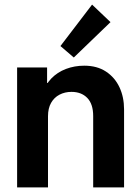

<svg xmlns="http://www.w3.org/2000/svg" viewBox="-20 -818 611 838"><path d="M54.7 0V-523.4H185.5V-456.1H208L166 -406.2Q176.8 -447.3 203.6 -475.1Q230.5 -502.9 267.8 -517.1Q305.2 -531.3 347.7 -531.3Q403.8 -531.3 442.6 -505.6Q481.4 -480 501.5 -437Q521.5 -394 521.5 -340.8V0H386.7V-311.5Q386.7 -363.8 361.1 -390.4Q335.4 -417 292 -417Q263.2 -417 239.7 -404.8Q216.3 -392.6 202.9 -368.9Q189.5 -345.2 189.5 -310.5V0ZM302.1 -567 243.8 -617 381.9 -797.9 462.3 -721.4Z"/></svg>

Font: Reddit Sans
Style: Regular
Weight: 400
Designer: Stephen Hutchings
Foundry: Reddit
Version: Version 1.014